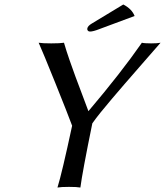

<svg xmlns="http://www.w3.org/2000/svg" viewBox="-20 -840 742 863"><path d="M534.2 -819.8Q572.8 -799.8 585 -768.1L428.7 -710Q397.9 -697.8 384.3 -698.2Q377.9 -698.2 374.5 -702.6Q371.1 -707 372.6 -712.9Q375 -723.6 392.1 -733.9ZM395 -285.6Q350.1 -65.4 341.3 2.9Q325.7 0 290 0Q254.9 0 238.3 2.9Q258.3 -61 304.2 -274.9Q284.7 -327.6 228.8 -466.6Q172.9 -605.5 153.8 -647.9Q170.4 -645 210.2 -645Q250 -645 267.6 -647.9Q278.3 -610.8 293 -568.8Q307.6 -526.9 318.6 -497.1Q329.6 -467.3 348.6 -417.2Q367.7 -367.2 377.4 -340.3Q523.4 -512.2 617.7 -647.9Q628.9 -645 659.2 -645Q688 -645 701.7 -647.9Q666.5 -607.4 615.5 -549.1Q564.5 -490.7 539.6 -461.9Q514.6 -433.1 483.6 -396.5Q452.6 -359.9 432.1 -334.5Q411.6 -309.1 395 -285.6Z"/></svg>

Font: Linux Biolinum
Style: Italic
Weight: 400
Italic angle: -12°
Designer: Philipp H. Poll
Foundry: Philipp H. Poll
Version: Version 1.1.3 ; ttfautohint (v0.9)